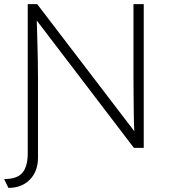

<svg xmlns="http://www.w3.org/2000/svg" viewBox="-27 -720 828 935"><path d="M14 195 -7 152Q57 152 82.5 121Q108 90 108 28V-700H154L627 -81Q625 -119 624.5 -167Q624 -215 623.5 -263Q623 -311 623 -351.5Q623 -392 623 -417V-700H673V0H625L152 -620Q153 -584 154.5 -535Q156 -486 157 -436Q158 -386 158 -344V48Q158 114 118.5 154.5Q79 195 14 195Z"/></svg>

Font: Lexend Deca ExtraLight
Style: Regular
Weight: 200
Designer: Bonnie Shaver-Troup, Thomas Jockin
Foundry: Lexend
Version: Version 1.008; ttfautohint (v1.8.4.7-5d5b)